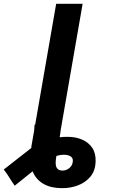

<svg xmlns="http://www.w3.org/2000/svg" viewBox="-83 -770 598 1003"><path d="M97.7 -119.1Q100.6 -117.7 113.5 -117.4Q126.5 -117.2 144.5 -117.2Q162.6 -117.2 181.2 -117.7Q199.7 -118.2 214.4 -118.7Q229 -119.1 235.4 -119.6Q235.4 -101.1 233.2 -82.3Q231 -63.5 227.5 -44.7Q224.1 -25.9 220.5 -7.3Q216.8 11.2 213.6 29.8Q210.4 48.3 208.5 66.9Q207 80.6 208.7 92.8Q210.4 105 218.5 112.8Q226.6 120.6 242.7 121.1Q262.2 121.1 278.1 108.9Q293.9 96.7 296.9 76.7Q300.3 57.1 287.6 48.3Q274.9 39.6 257.3 38.6Q226.6 37.1 197.5 50.3Q168.5 63.5 142.1 83Q115.7 102.5 93.3 120.1L-6.3 200.2Q-13.7 189.5 -20.5 179Q-27.3 168.5 -34.2 157.7Q-41 147 -48.1 136.2Q-55.2 125.5 -63.5 115.7L80.1 3.4Q122.6 -26.4 172.6 -41.3Q222.7 -56.2 273.9 -55.2Q314 -54.7 346.9 -40.3Q379.9 -25.9 398.9 2.4Q418 30.8 416.5 73.7Q415 122.6 388.7 153.6Q362.3 184.6 322 199.2Q281.7 213.9 237.8 212.9Q181.6 212.4 143.6 190.2Q105.5 168 88.4 127.4Q71.3 86.9 77.1 31.7Q78.6 16.6 81.1 1.7Q83.5 -13.2 86.2 -28.3Q88.9 -43.5 91.3 -58.6Q93.8 -73.7 95.5 -88.9Q97.2 -104 97.7 -119.1ZM348.6 -750 218.3 0H80.1L210.4 -750Z"/></svg>

Font: Roboto
Style: Bold Italic
Weight: 700
Italic angle: -12°
Designer: Christian Robertson
Foundry: Google
Version: Version 3.0